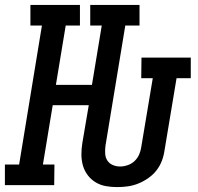

<svg xmlns="http://www.w3.org/2000/svg" viewBox="-37 -755 807 783"><path d="M441 8Q417 8 394.5 4Q372 0 353 -11.5Q334 -23 320.5 -41Q307 -59 301 -80.5Q295 -102 295 -125.5Q295 -149 299 -173L325 -326H178L138 -84H185L184 0H-17V-84H41L134 -651H87V-735H289V-651H231L191 -409H338L378 -651H331V-735H532V-651H474L393 -160Q391 -144 392 -128Q393 -112 401 -100Q409 -88 423 -82Q437 -76 453 -76Q468 -76 484 -81.5Q500 -87 512 -98.5Q524 -110 530.5 -125Q537 -140 539 -155L586 -436H539L540 -520H741V-436H683L634 -142Q631 -120 623 -99Q615 -78 601 -60Q587 -42 567.5 -28.5Q548 -15 527 -6.5Q506 2 484 5Q462 8 441 8Z"/></svg>

Font: Iosevka Etoile Medium
Style: Italic
Weight: 500
Italic angle: -9°
Designer: Belleve Invis
Foundry: Belleve Invis
Version: Version 22.1.2; ttfautohint (v1.8.4)